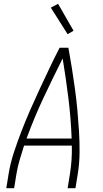

<svg xmlns="http://www.w3.org/2000/svg" viewBox="-20 -985 540 1005"><path d="M13 0 25 -74Q34 -130 52.5 -186.5Q71 -243 92.5 -298.5Q114 -354 138 -409Q162 -464 187.5 -518.5Q213 -573 238.5 -627Q264 -681 292 -735H338Q348 -681 356.5 -627Q365 -573 372.5 -518.5Q380 -464 385 -409Q390 -354 393.5 -298.5Q397 -243 396.5 -186.5Q396 -130 387 -74L375 0H334L346 -74Q352 -111 354.5 -148.5Q357 -186 356 -223H106Q94 -186 83 -148.5Q72 -111 66 -74L54 0ZM119 -260H355Q351 -367 338 -471.5Q325 -576 308 -679Q256 -576 207 -471.5Q158 -367 119 -260ZM334 -806 246 -945 284 -965 365 -824Z"/></svg>

Font: Iosevka Curly Extralight
Style: Italic
Weight: 200
Italic angle: -9°
Monospace: yes
Designer: Belleve Invis
Foundry: Belleve Invis
Version: Version 22.1.2; ttfautohint (v1.8.4)